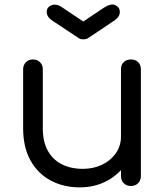

<svg xmlns="http://www.w3.org/2000/svg" viewBox="-20 -804 719 830"><path d="M325 6Q255 6 199.5 -23.5Q144 -53 112 -110Q80 -167 80 -250V-505Q80 -523 92 -535Q104 -547 122 -547Q141 -547 153 -535Q165 -523 165 -505V-250Q165 -190 187.5 -151Q210 -112 249 -93Q288 -74 337 -74Q384 -74 421.5 -92Q459 -110 481 -142Q503 -174 503 -214H561Q559 -151 528 -101.5Q497 -52 444 -23Q391 6 325 6ZM546 0Q527 0 515 -12Q503 -24 503 -43V-505Q503 -524 515 -535.5Q527 -547 546 -547Q565 -547 577 -535.5Q589 -524 589 -505V-43Q589 -24 577 -12Q565 0 546 0ZM340 -634Q326 -634 319 -640L203 -717Q182 -732 182 -753Q182 -773 203 -781.5Q224 -790 252 -770L340 -711L428 -770Q460 -791 479 -781.5Q498 -772 498 -753Q498 -732 477 -717L362 -640Q354 -634 340 -634Z"/></svg>

Font: Comfortaa Medium
Style: Regular
Weight: 500
Designer: Johan Aakerlund
Foundry: Johan Aakerlund
Version: Version 3.104; ttfautohint (v1.8.1.43-b0c9)